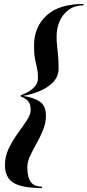

<svg xmlns="http://www.w3.org/2000/svg" viewBox="-20 -800 442 970"><path d="M192 150Q92.2 150 48.6 123.9Q5 97.8 5 34Q5 -10.6 24.6 -50.9Q44.2 -91.2 70 -126.6Q95.8 -161.9 115.4 -191.6Q135 -221.4 135 -245Q135 -275.8 121.2 -290.1Q107.5 -304.5 85 -312V-319Q100 -324 120.5 -334.9Q141 -345.9 156.5 -363.7Q172 -381.5 172 -407Q172 -434.5 167 -455.1Q162 -475.6 157 -501.6Q152 -527.5 152 -571Q152 -663.2 215.1 -721.6Q278.2 -780 402 -780V-773Q359 -773 328.6 -751.5Q298.1 -730 282.1 -694.5Q266 -659 266 -617Q266 -589 268.5 -566.7Q271 -544.4 273.5 -518.7Q276 -493 276 -455Q276 -412.5 247.4 -383.8Q218.8 -355 177 -338.4Q135.2 -321.8 95.9 -315.5Q150.9 -307.5 181.4 -286.4Q212 -265.4 212 -216Q212 -178.5 197.8 -143.6Q183.6 -108.6 165 -76Q146.4 -43.4 132.2 -12.9Q118 17.5 118 46Q118 71.5 123.6 93.6Q129.1 115.8 145.1 129.4Q161 143 192 143Z"/></svg>

Font: Bodoni* 72 Medium
Style: Italic
Weight: 500
Italic angle: -13°
Version: Version 1.002; ttfautohint (v0.97) -l 8 -r 50 -G 200 -x 14 -